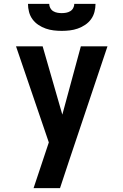

<svg xmlns="http://www.w3.org/2000/svg" viewBox="-20 -975 640 995"><path d="M154 0Q169 -44 183.5 -88.5Q198 -133 213 -177L233 -237L63 -735H201L303 -381L399 -735H537L338 -142L291 0ZM300 -815Q279 -815 258 -817.5Q237 -820 217 -827Q197 -834 179 -846Q161 -858 148.5 -875Q136 -892 130.5 -913Q125 -934 125 -955H235Q235 -944 240.5 -933.5Q246 -923 256 -917Q266 -911 277.5 -909Q289 -907 300 -907Q311 -907 322.5 -909Q334 -911 344 -917Q354 -923 359.5 -933.5Q365 -944 365 -955H475Q475 -934 469.5 -913Q464 -892 451.5 -875Q439 -858 421 -846Q403 -834 383 -827Q363 -820 342 -817.5Q321 -815 300 -815Z"/></svg>

Font: Iosevka Custom XBdEx
Style: Regular
Weight: 800
Width: 7
Monospace: yes
Designer: Belleve Invis
Foundry: Belleve Invis
Version: Version 11.2.4; ttfautohint (v1.8.4)